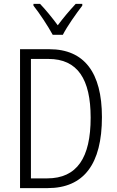

<svg xmlns="http://www.w3.org/2000/svg" viewBox="-20 -967 599 987"><path d="M251 -788H303C326 -833 371 -896 403 -938V-947H369C334 -909 307 -877 277 -837C249 -875 214 -918 186 -947H152V-938C183 -899 226 -834 251 -788ZM504 -365C504 -594 413 -714 234 -714H83V0H225C411 0 504 -124 504 -365ZM446 -362C446 -156 376 -50 222 -50H139V-664H229C379 -664 446 -560 446 -362Z"/></svg>

Font: Noto Sans Myanmar Condensed Light
Style: Regular
Weight: 300
Width: 3
Designer: Monotype Design Team
Foundry: Monotype Imaging Inc.
Version: Version 2.107